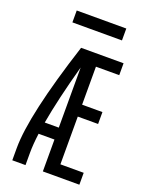

<svg xmlns="http://www.w3.org/2000/svg" viewBox="-169 -1009 838 1092"><g transform="rotate(20 250.0 -463.0)"><path d="M47 0V-74Q47 -274 196 -735H453V-663H312V-433H435V-361H312V-72H453V0H232V-193H136Q127 -125 127 -74V0ZM147 -265H232V-629Q173 -414 147 -265ZM100 -854V-926H400V-854Z"/></g></svg>

Font: Iosevka SS01
Style: Regular
Weight: 400
Monospace: yes
Designer: Belleve Invis
Foundry: Belleve Invis
Version: 2.3.3; ttfautohint (v1.8.3)